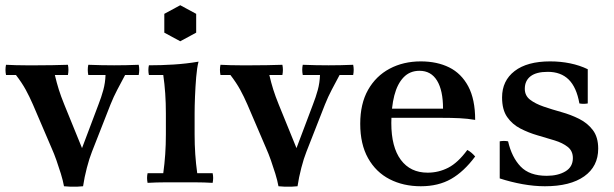

<svg xmlns="http://www.w3.org/2000/svg" viewBox="-20 -698 2350 735"><path d="M511 -450Q515 -431 511 -411H459Q443 -381 429 -354.5Q415 -328 403 -298L332 -117Q322 -92 312.5 -55.5Q303 -19 298 15Q292 16 277 16.5Q262 17 247 16.5Q232 16 225 15Q221 -7 213 -33Q205 -59 196 -84.5Q187 -110 178 -130L106 -298Q93 -328 78.5 -354.5Q64 -381 41 -411H3Q-1 -431 3 -450Q24 -449 41.5 -448.5Q59 -448 78.5 -448Q98 -448 123 -448Q152 -448 180.5 -448.5Q209 -449 240 -450Q244 -431 240 -411H190Q197 -381 205 -355.5Q213 -330 226 -298L294 -131L357 -298Q368 -326 375.5 -353.5Q383 -381 384 -411H318Q314 -431 318 -450Q349 -449 368.5 -448.5Q388 -448 417 -448Q446 -448 463 -448.5Q480 -449 511 -450Z M794 -35Q798 -17 794 2Q760 0 729 0Q698 0 670 0Q642 0 611 0Q580 0 545 2Q541 -17 545 -35H605Q610 -71 612.5 -107.5Q615 -144 615 -184V-264Q615 -343 605 -411H550Q546 -430 550 -448Q597 -448 645 -451Q693 -454 740 -462Q734 -439 731 -402.5Q728 -366 726.5 -328.5Q725 -291 725 -264V-184Q725 -144 727.5 -107.5Q730 -71 735 -35ZM670 -678 731 -645V-573L670 -540L609 -573V-645Z M1332 -450Q1336 -431 1332 -411H1280Q1264 -381 1250 -354.5Q1236 -328 1224 -298L1153 -117Q1143 -92 1133.5 -55.5Q1124 -19 1119 15Q1113 16 1098 16.5Q1083 17 1068 16.5Q1053 16 1046 15Q1042 -7 1034 -33Q1026 -59 1017 -84.5Q1008 -110 999 -130L927 -298Q914 -328 899.5 -354.5Q885 -381 862 -411H824Q820 -431 824 -450Q845 -449 862.5 -448.5Q880 -448 899.5 -448Q919 -448 944 -448Q973 -448 1001.5 -448.5Q1030 -449 1061 -450Q1065 -431 1061 -411H1011Q1018 -381 1026 -355.5Q1034 -330 1047 -298L1115 -131L1178 -298Q1189 -326 1196.5 -353.5Q1204 -381 1205 -411H1139Q1135 -431 1139 -450Q1170 -449 1189.5 -448.5Q1209 -448 1238 -448Q1267 -448 1284 -448.5Q1301 -449 1332 -450Z M1591 15Q1524 15 1471.5 -12Q1419 -39 1389 -92.5Q1359 -146 1359 -224Q1359 -301 1389 -354Q1419 -407 1471.5 -435Q1524 -463 1591 -463Q1653 -463 1699.5 -440Q1746 -417 1772.5 -367.5Q1799 -318 1799 -239Q1770 -244 1739.5 -245.5Q1709 -247 1666 -247H1458V-282H1676Q1676 -352 1653 -389.5Q1630 -427 1586 -427Q1549 -427 1525 -402Q1501 -377 1489.5 -332.5Q1478 -288 1478 -227Q1478 -135 1514.5 -86Q1551 -37 1617 -37Q1659 -37 1696 -56Q1733 -75 1769 -124Q1778 -119 1785 -113Q1792 -107 1799 -99Q1756 -41 1707 -13Q1658 15 1591 15Z M2066 15Q2025 15 1980.5 7Q1936 -1 1893 -15V-157Q1909 -160 1925 -157Q1939 -96 1973 -60.5Q2007 -25 2073 -25Q2116 -25 2144.5 -42Q2173 -59 2173 -93Q2173 -120 2153.5 -135.5Q2134 -151 2103 -160.5Q2072 -170 2037.5 -180Q2003 -190 1972 -206Q1941 -222 1921.5 -250Q1902 -278 1902 -325Q1902 -389 1950 -426Q1998 -463 2086 -463Q2126 -463 2162.5 -455.5Q2199 -448 2230 -433V-302Q2214 -299 2198 -302Q2187 -364 2157 -393.5Q2127 -423 2077 -423Q2033 -423 2011 -406Q1989 -389 1989 -358Q1989 -332 2009 -316.5Q2029 -301 2061 -290Q2093 -279 2129 -269Q2165 -259 2197 -243Q2229 -227 2249.5 -200Q2270 -173 2270 -129Q2270 -61 2216.5 -23Q2163 15 2066 15Z"/></svg>

Font: Poltawski Nowy Medium
Style: Regular
Weight: 500
Version: Version 1.001;gftools[0.9.25]